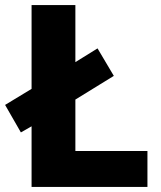

<svg xmlns="http://www.w3.org/2000/svg" viewBox="-27 -734 634 754"><path d="M97 0V-238L55 -214L-7 -322L97 -385V-714H269V-490L356 -544L420 -436L269 -343V-141H552V0Z"/></svg>

Font: Noto Kufi Arabic ExtraBold
Style: Regular
Weight: 800
Designer: Monotype Design Team, David Williams, Khaled Hosny
Foundry: Google LLC
Version: Version 2.109; ttfautohint (v1.8.4.7-5d5b)